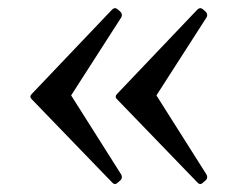

<svg xmlns="http://www.w3.org/2000/svg" viewBox="-20 -478 596 475"><path d="M468 -27Q475 -19 482 -26L489 -32Q495 -38 491 -46L367 -242L491 -435Q495 -442 489 -449L482 -455Q475 -461 468 -454L270 -246Q263 -239 269 -233ZM257 -27Q264 -19 271 -26L278 -32Q284 -38 280 -46L156 -242L280 -435Q284 -442 278 -449L271 -455Q264 -461 257 -454L59 -246Q52 -239 58 -233Z"/></svg>

Font: Hahmlet
Style: Regular
Weight: 400
Designer: Minjoo Ham & Mark Frömberg
Foundry: hypertype
Version: Version 1.001; ttfautohint (v1.8.3)